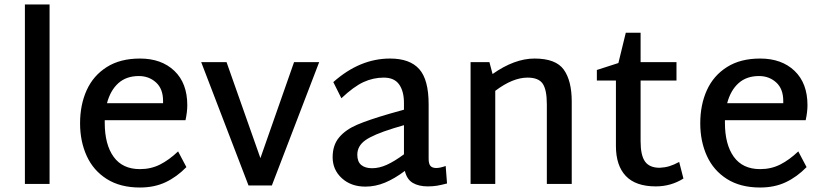

<svg xmlns="http://www.w3.org/2000/svg" viewBox="-20 -820 3668 856"><path d="M91 -800H201V0H91Z M774 -145 811 -75Q768 -31 718 -7.5Q668 16 604 16Q516 16 456 -22Q396 -60 366.5 -125Q337 -190 337 -270Q337 -353 366.5 -418Q396 -483 456 -521Q516 -559 604 -559Q700 -559 757.5 -504Q815 -449 815 -351Q815 -321 807 -284H447V-272Q447 -176 486.5 -121Q526 -66 604 -66Q653 -66 693.5 -86.5Q734 -107 774 -145ZM457 -360H707V-370Q707 -424 675.5 -452.5Q644 -481 599 -481Q543 -481 507.5 -449Q472 -417 457 -360Z M1403 -543 1192 7H1088L877 -543H990L1141 -115L1291 -543Z M1973 -2Q1946 5 1928 8Q1910 11 1887 11Q1847 11 1820.5 -4.5Q1794 -20 1785 -58Q1740 -24 1697 -6Q1654 12 1609 12Q1545 12 1504 -25.5Q1463 -63 1463 -119Q1463 -173 1492 -207.5Q1521 -242 1572.5 -264Q1624 -286 1717 -313L1781 -331V-361Q1781 -413 1759.5 -443.5Q1738 -474 1691 -474Q1644 -474 1600.5 -454Q1557 -434 1502 -382L1466 -454Q1584 -559 1719 -559Q1807 -559 1849 -512Q1891 -465 1891 -355V-112Q1891 -90 1899 -80.5Q1907 -71 1925 -71Q1942 -71 1967 -80ZM1639 -70Q1671 -70 1705 -85.5Q1739 -101 1781 -132V-262L1734 -248Q1644 -220 1608.5 -194.5Q1573 -169 1573 -130Q1573 -99 1590.5 -84.5Q1608 -70 1639 -70Z M2529 -367V0H2418V-355Q2418 -420 2399.5 -447Q2381 -474 2332 -474Q2266 -474 2188 -415V0H2078V-543H2162L2176 -490Q2274 -559 2363 -559Q2458 -559 2493.5 -509.5Q2529 -460 2529 -367Z M3027 -24Q2971 11 2904 11Q2814 11 2770 -35.5Q2726 -82 2726 -169V-461H2641V-508L2737 -539L2770 -674H2836V-543H2996V-461H2836V-190Q2836 -127 2856 -99.5Q2876 -72 2921 -72Q2944 -73 2964 -79Q2984 -85 3008 -98Z M3539 -145 3576 -75Q3533 -31 3483 -7.5Q3433 16 3369 16Q3281 16 3221 -22Q3161 -60 3131.5 -125Q3102 -190 3102 -270Q3102 -353 3131.5 -418Q3161 -483 3221 -521Q3281 -559 3369 -559Q3465 -559 3522.5 -504Q3580 -449 3580 -351Q3580 -321 3572 -284H3212V-272Q3212 -176 3251.5 -121Q3291 -66 3369 -66Q3418 -66 3458.5 -86.5Q3499 -107 3539 -145ZM3222 -360H3472V-370Q3472 -424 3440.5 -452.5Q3409 -481 3364 -481Q3308 -481 3272.5 -449Q3237 -417 3222 -360Z"/></svg>

Font: Martel Sans SemiBold
Style: Regular
Weight: 600
Designer: Dan Reynolds and Mathieu Réguer
Foundry: Dan Reynolds and Mathieu Réguer
Version: Version 1.002; ttfautohint (v1.1) -l 5 -r 5 -G 72 -x 0 -D la